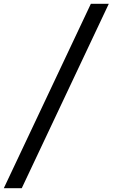

<svg xmlns="http://www.w3.org/2000/svg" viewBox="-45 -843 590 1006"><path d="M-25 143 431 -823H525L69 143Z"/></svg>

Font: Iosevka Curly Medium
Style: Italic
Weight: 500
Italic angle: -9°
Monospace: yes
Designer: Belleve Invis
Foundry: Belleve Invis
Version: Version 22.1.2; ttfautohint (v1.8.4)